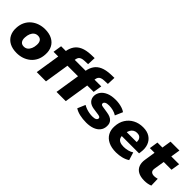

<svg xmlns="http://www.w3.org/2000/svg" viewBox="155 -1696 2691 2691"><g transform="rotate(45 1500.5 -351.0)"><path d="M288 11Q204 11 146 -19.5Q88 -50 59.5 -106Q31 -162 35 -234Q38 -302 63.5 -353.5Q89 -405 131 -439.5Q173 -474 225.5 -491.5Q278 -509 335 -509Q420 -509 478 -478Q536 -447 564 -392Q592 -337 588 -264Q585 -196 559.5 -144.5Q534 -93 492 -58.5Q450 -24 398 -6.5Q346 11 288 11ZM295 -124Q329 -124 353 -142.5Q377 -161 391.5 -194.5Q406 -228 408 -271Q411 -320 390.5 -347Q370 -374 328 -374Q295 -374 270.5 -355.5Q246 -337 232 -304Q218 -271 216 -227Q213 -178 233.5 -151Q254 -124 295 -124Z M677 0 735 -368H642L662 -498H785L751 -469L755 -493Q766 -560 798.5 -607.5Q831 -655 890 -681Q949 -707 1039 -711L1112 -713L1107 -588L1037 -585Q1005 -584 983 -575.5Q961 -567 949.5 -551Q938 -535 934 -509L930 -489L921 -498H1066L1045 -368H918L860 0Z M1069 0 1127 -368H1034L1054 -498H1177L1143 -469L1147 -493Q1158 -560 1190.5 -607.5Q1223 -655 1282 -681Q1341 -707 1431 -711L1504 -713L1499 -588L1429 -585Q1397 -584 1375 -575.5Q1353 -567 1341.5 -551Q1330 -535 1326 -509L1322 -489L1313 -498H1458L1437 -368H1310L1252 0Z M1667 11Q1597 11 1537.5 -2.5Q1478 -16 1437 -43L1486 -159Q1511 -144 1541.5 -133Q1572 -122 1604 -116.5Q1636 -111 1665 -111Q1709 -111 1729 -123Q1749 -135 1750 -153Q1751 -167 1741.5 -175Q1732 -183 1708 -187L1609 -201Q1541 -211 1508.5 -247.5Q1476 -284 1479 -338Q1482 -383 1511 -422Q1540 -461 1596 -485Q1652 -509 1736 -509Q1771 -509 1805.5 -503.5Q1840 -498 1872 -487Q1904 -476 1929 -458L1880 -345Q1848 -366 1806.5 -376.5Q1765 -387 1726 -387Q1681 -387 1660.5 -374.5Q1640 -362 1639 -344Q1638 -331 1646.5 -323Q1655 -315 1675 -312L1771 -297Q1846 -286 1879.5 -251Q1913 -216 1909 -158Q1907 -105 1876 -66.5Q1845 -28 1791 -8.5Q1737 11 1667 11Z M2257 11Q2166 11 2103.5 -19.5Q2041 -50 2010.5 -105.5Q1980 -161 1985 -234Q1989 -317 2027.5 -378.5Q2066 -440 2131 -474.5Q2196 -509 2279 -509Q2360 -509 2413 -474.5Q2466 -440 2489 -379Q2512 -318 2500 -238L2496 -209H2130L2143 -297H2373L2359 -284Q2364 -317 2356 -341.5Q2348 -366 2328 -379.5Q2308 -393 2275 -393Q2243 -393 2219 -378.5Q2195 -364 2180.5 -339Q2166 -314 2161 -281L2155 -247Q2149 -205 2160 -176.5Q2171 -148 2201 -134Q2231 -120 2278 -120Q2318 -120 2359 -130.5Q2400 -141 2429 -161L2465 -44Q2425 -17 2370 -3Q2315 11 2257 11Z M2820 11Q2741 11 2693 -16Q2645 -43 2626.5 -92.5Q2608 -142 2619 -207L2644 -368H2551L2571 -498H2670L2692 -637H2868L2846 -498H3001L2980 -368H2826L2801 -213Q2794 -170 2813 -151Q2832 -132 2872 -132Q2886 -132 2901.5 -135Q2917 -138 2933 -142L2937 -11Q2911 0 2881 5.5Q2851 11 2820 11Z"/></g></svg>

Font: Nunito Sans 10pt Black
Style: Italic
Weight: 900
Italic angle: -9°
Designer: Vernon Adams
Foundry: Vernon Adams
Version: Version 3.101;gftools[0.9.27]